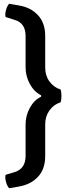

<svg xmlns="http://www.w3.org/2000/svg" viewBox="-20 -839 386 1028"><path d="M304 -360Q309 -347 309 -325.5Q309 -304 304 -291Q268 -280 245 -248Q222 -216 222 -174V-3Q222 66 183.5 107.5Q145 149 80 160L29 169Q18 157 12 134.5Q6 112 10 97L60 82Q117 63 117 -4V-172Q117 -220 140 -262Q163 -304 200 -321V-329Q163 -347 140 -389Q117 -431 117 -479V-646Q117 -715 60 -732L10 -748Q6 -763 12 -785Q18 -807 29 -819L80 -810Q144 -800 183 -758Q222 -716 222 -647V-477Q222 -434 245 -402.5Q268 -371 304 -360Z"/></svg>

Font: Signika
Style: Regular
Weight: 400
Designer: Anna Giedrys
Foundry: Anna Giedrys
Version: Version 1.001